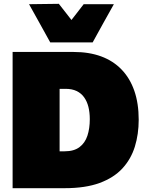

<svg xmlns="http://www.w3.org/2000/svg" viewBox="-20 -985 770 1005"><path d="M46 0Q46 -55.5 46 -108.2Q46 -161 46 -229V-474Q46 -545.5 46 -600.5Q46 -655.5 46 -713Q85 -713 137.2 -713Q189.5 -713 248.2 -713Q307 -713 366 -713Q446.5 -713 509.5 -689.8Q572.5 -666.5 616.2 -621.2Q660 -576 683 -510Q706 -444 706 -358Q706 -282.5 685.8 -217.2Q665.5 -152 620.5 -103.2Q575.5 -54.5 501.2 -27.2Q427 0 319 0Q265.5 0 217.8 0Q170 0 127.2 0Q84.5 0 46 0ZM292 -193H318Q367 -193 396 -214.8Q425 -236.5 437.5 -274.5Q450 -312.5 450 -361Q450 -396.5 442.8 -425.5Q435.5 -454.5 420.2 -475.8Q405 -497 381 -508.5Q357 -520 323 -520H292Q292 -497.5 292 -472.5Q292 -447.5 292 -412V-293Q292 -261 292 -237.2Q292 -213.5 292 -193ZM243 -763Q215 -814 187 -864.2Q159 -914.5 132 -963L288 -965Q310.5 -936 333.8 -906.5Q357 -877 380 -847H328Q351 -876.5 373.8 -905.8Q396.5 -935 418 -963H576Q548.5 -914.5 520.8 -864.2Q493 -814 465 -763Z"/></svg>

Font: Commissioner Thin Black
Style: Regular
Weight: 900
Version: Version 1.000